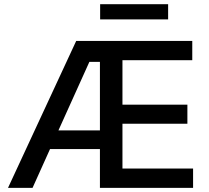

<svg xmlns="http://www.w3.org/2000/svg" viewBox="-20 -904 1004 924"><path d="M346.7 -707H905.3V-614.3H569.3V-400.4H881.8V-308.6H569.3V-92.8H909.2V0H460.9V-186.5H220.7L136.7 0H18.6ZM460.9 -276.4V-606.4H410.2L261.2 -276.4ZM789.1 -810.5H461.9V-883.8H789.1Z"/></svg>

Font: Pretendard JP Medium
Style: Regular
Weight: 500
Designer: Base glyphs from Inter by Rasmus Andersson; Hangeul glyphs from Noto Sans CJK(Source Han Sans) by Jang Soo-young and Kan
Foundry: Kil Hyung-jin
Version: Version 1.309